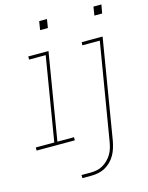

<svg xmlns="http://www.w3.org/2000/svg" viewBox="-178 -777 826 1073"><g transform="rotate(-15 235.5 -240.0)"><path d="M462 -645 470 -695H516L507 -645ZM148 -645 156 -695H201L193 -645ZM162 215V197H215Q233 197 251 193.5Q269 190 285.5 180.5Q302 171 316 157Q330 143 339.5 126.5Q349 110 354 92.5Q359 75 362 57L455 -502H354L355 -520H476L380 60Q376 80 370 99.5Q364 119 353.5 137.5Q343 156 327.5 171.5Q312 187 293.5 197Q275 207 254.5 211Q234 215 215 215ZM-45 0V-18H62L142 -502H46V-520H163L80 -18H176V0Z"/></g></svg>

Font: Iosevka SS04 Thin Oblique
Style: Regular
Weight: 100
Italic angle: -9°
Monospace: yes
Designer: Belleve Invis
Foundry: Belleve Invis
Version: Version 19.0.0; ttfautohint (v1.8.4)